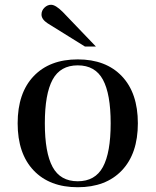

<svg xmlns="http://www.w3.org/2000/svg" viewBox="-20 -773 652 805"><path d="M121 -58.5Q54 -129 54 -256Q54 -383 121 -453.5Q188 -524 306 -524Q424 -524 491 -453.5Q558 -383 558 -256Q558 -129 491 -58.5Q424 12 306 12Q188 12 121 -58.5ZM200.5 -439Q168 -379 168 -256Q168 -133 200.5 -73Q233 -13 306 -13Q379 -13 411.5 -73Q444 -133 444 -256Q444 -379 411.5 -439Q379 -499 306 -499Q233 -499 200.5 -439ZM382 -578H336L180 -675Q154 -692 154 -712Q154 -729 166.5 -741Q179 -753 194 -753Q213 -753 243 -723Z"/></svg>

Font: Justus
Style: Versalitas
Weight: 400
Version: Version 001.001